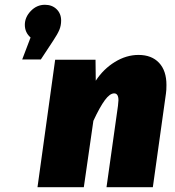

<svg xmlns="http://www.w3.org/2000/svg" viewBox="-20 -784 731 804"><path d="M236 -698Q236 -677 228.5 -659Q221 -641 203 -614L151 -535H73L108 -627Q84 -648 84 -680Q84 -712 109 -738Q134 -764 168 -764Q198 -764 217 -745.5Q236 -727 236 -698ZM677 -428Q677 -405 675 -393L620 0H426L474 -341Q476 -359 476 -364Q476 -393 458 -393Q440 -393 419 -364.5Q398 -336 371 -278L331 0H137L211 -534H380L381 -446Q413 -495 461 -524.5Q509 -554 560 -554Q615 -554 646 -521Q677 -488 677 -428Z"/></svg>

Font: FiraGO Heavy
Style: Italic
Weight: 900
Italic angle: -8°
Designer: bBox Type GmbH
Foundry: bBox Type GmbH
Version: Version 1.001